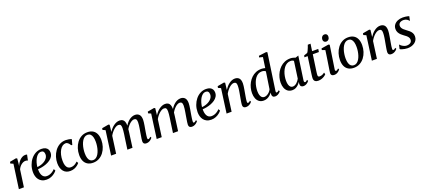

<svg xmlns="http://www.w3.org/2000/svg" viewBox="72 -2175 7795 3545"><g transform="rotate(-20 3969.5 -403.0)"><path d="M46 0 112.5 -475.5 59 -498.5 65 -530.5 191.5 -554 211.5 -542 203.5 -454.5 195.5 -396.5Q205 -422.5 221.8 -450.2Q238.5 -478 261.5 -501.8Q284.5 -525.5 312.5 -540Q340.5 -554.5 372 -554.5Q383 -554.5 392.5 -552.8Q402 -551 406.5 -547.5L383.5 -439Q378.5 -443.5 366.2 -446.8Q354 -450 336.5 -450Q316 -450 295.2 -441.5Q274.5 -433 255 -417.8Q235.5 -402.5 219.2 -381.8Q203 -361 192 -336.5L145 0Z M797 -93.5Q783 -73 753.5 -48.8Q724 -24.5 682.8 -7Q641.5 10.5 591.5 10.5Q539 10.5 502 -7.5Q465 -25.5 441.5 -56.5Q418 -87.5 407.2 -126.5Q396.5 -165.5 397 -207Q397.5 -277.5 419.8 -340.5Q442 -403.5 481.2 -452Q520.5 -500.5 573.2 -528.5Q626 -556.5 688 -556.5Q735.5 -556.5 766.2 -541.2Q797 -526 812 -499.5Q827 -473 827 -439.5Q827.5 -394.5 805.8 -359.8Q784 -325 748 -300.2Q712 -275.5 669 -259.2Q626 -243 582.8 -234.8Q539.5 -226.5 505 -226Q503 -193.5 508 -162.2Q513 -131 526 -105.5Q539 -80 561.5 -65Q584 -50 617 -50Q647 -50 675.2 -59.5Q703.5 -69 729.5 -86.5Q755.5 -104 777.5 -127.5ZM667 -510Q631.5 -510 603.2 -487.8Q575 -465.5 554.8 -429.2Q534.5 -393 522.2 -350.5Q510 -308 506 -267Q536.5 -269 568.2 -277.5Q600 -286 628.8 -300.8Q657.5 -315.5 680 -336Q702.5 -356.5 715.8 -382Q729 -407.5 728.5 -437Q728 -473.5 712 -491.8Q696 -510 667 -510Z M1054 10Q970.5 10 923.2 -47.5Q876 -105 876 -206Q875.5 -266 894.2 -327.5Q913 -389 950 -440.8Q987 -492.5 1041.5 -524Q1096 -555.5 1167.5 -555.5Q1194.5 -555.5 1226.2 -549.8Q1258 -544 1280.5 -533.5L1251.5 -428.5L1232.5 -432.5Q1220 -453 1206 -468.5Q1192 -484 1177.2 -492.8Q1162.5 -501.5 1147 -501.5Q1112.5 -501.5 1082.5 -480.5Q1052.5 -459.5 1030 -420.8Q1007.5 -382 994.8 -329.5Q982 -277 982.5 -213.5Q983 -160.5 995 -124.5Q1007 -88.5 1030 -70Q1053 -51.5 1086.5 -51.5Q1115.5 -51.5 1139 -59.8Q1162.5 -68 1183 -82Q1203.5 -96 1222.5 -114L1240.5 -80.5Q1226.5 -62.5 1200.8 -41.2Q1175 -20 1138.2 -5Q1101.5 10 1054 10Z M1590 -556Q1654.5 -556 1698.5 -529.8Q1742.5 -503.5 1765.2 -453.8Q1788 -404 1788 -333Q1788 -267 1768.5 -205.2Q1749 -143.5 1712 -94.8Q1675 -46 1622.8 -17.5Q1570.5 11 1505.5 11Q1442 11 1397.8 -14.8Q1353.5 -40.5 1330.5 -89.8Q1307.5 -139 1307.5 -208.5Q1307.5 -276 1327 -338.2Q1346.5 -400.5 1383.5 -449.8Q1420.5 -499 1472.8 -527.5Q1525 -556 1590 -556ZM1577.5 -510Q1544.5 -510 1518.2 -491.5Q1492 -473 1472.8 -441.5Q1453.5 -410 1440.8 -370.5Q1428 -331 1421.8 -289Q1415.5 -247 1415.5 -207Q1415.5 -149 1427.8 -110.5Q1440 -72 1463.5 -53.2Q1487 -34.5 1519.5 -34.5Q1552.5 -34.5 1578.2 -53Q1604 -71.5 1623.2 -102.8Q1642.5 -134 1655 -173.2Q1667.5 -212.5 1673.8 -254.5Q1680 -296.5 1680 -336Q1680 -392.5 1668.8 -431Q1657.5 -469.5 1635 -489.8Q1612.5 -510 1577.5 -510Z M2027.5 -544 2012 -408.5Q2030.5 -438 2054.2 -464.8Q2078 -491.5 2105.5 -512Q2133 -532.5 2162.8 -544Q2192.5 -555.5 2223 -555.5Q2259 -555.5 2282.5 -541Q2306 -526.5 2317.5 -496.8Q2329 -467 2329.5 -419.5Q2329.5 -414 2328.8 -405.8Q2328 -397.5 2327.2 -388.2Q2326.5 -379 2325 -369L2310.5 -381.5Q2328.5 -419.5 2352.5 -451.5Q2376.5 -483.5 2404.5 -506.8Q2432.5 -530 2463.8 -542.8Q2495 -555.5 2527.5 -555.5Q2578.5 -555.5 2609.2 -523.5Q2640 -491.5 2640 -420Q2640 -399.5 2636.2 -369.5Q2632.5 -339.5 2627 -306.5Q2621.5 -273.5 2616 -243.5Q2611.5 -216.5 2606.5 -186.8Q2601.5 -157 2597.8 -129.5Q2594 -102 2593 -81Q2592.5 -64 2596 -56.8Q2599.5 -49.5 2607 -49.5Q2618 -49.5 2629.8 -56.2Q2641.5 -63 2658.5 -79L2670 -56Q2664 -46.5 2647.8 -31Q2631.5 -15.5 2607 -2.8Q2582.5 10 2551.5 10Q2528.5 10 2514.5 2.5Q2500.5 -5 2494.5 -19Q2488.5 -33 2488.5 -52.5Q2489 -71.5 2493 -100.2Q2497 -129 2502.8 -161.5Q2508.5 -194 2513 -224.5Q2518 -253.5 2523.5 -286.5Q2529 -319.5 2533 -351.8Q2537 -384 2537 -410Q2536.5 -453 2523.8 -468.8Q2511 -484.5 2483 -484.5Q2462.5 -484.5 2438.5 -471.8Q2414.5 -459 2390.2 -435.8Q2366 -412.5 2344.2 -381.5Q2322.5 -350.5 2307 -313.5L2326.5 -375.5Q2325 -354.5 2322.5 -330.2Q2320 -306 2316.8 -282Q2313.5 -258 2310.5 -236L2278.5 0H2178L2209.5 -223Q2214.5 -252.5 2219 -286Q2223.5 -319.5 2226.8 -351.8Q2230 -384 2230 -409.5Q2229.5 -453.5 2217.2 -469.2Q2205 -485 2174 -485Q2154 -485 2131 -473.2Q2108 -461.5 2084.5 -440.8Q2061 -420 2039.8 -393.2Q2018.5 -366.5 2003 -336.5L1957 0H1858L1923 -476.5L1870.5 -499.5L1876.5 -531.5L2007.5 -555Z M2923.5 -544 2908 -408.5Q2926.5 -438 2950.2 -464.8Q2974 -491.5 3001.5 -512Q3029 -532.5 3058.8 -544Q3088.5 -555.5 3119 -555.5Q3155 -555.5 3178.5 -541Q3202 -526.5 3213.5 -496.8Q3225 -467 3225.5 -419.5Q3225.5 -414 3224.8 -405.8Q3224 -397.5 3223.2 -388.2Q3222.5 -379 3221 -369L3206.5 -381.5Q3224.5 -419.5 3248.5 -451.5Q3272.5 -483.5 3300.5 -506.8Q3328.5 -530 3359.8 -542.8Q3391 -555.5 3423.5 -555.5Q3474.5 -555.5 3505.2 -523.5Q3536 -491.5 3536 -420Q3536 -399.5 3532.2 -369.5Q3528.5 -339.5 3523 -306.5Q3517.5 -273.5 3512 -243.5Q3507.5 -216.5 3502.5 -186.8Q3497.5 -157 3493.8 -129.5Q3490 -102 3489 -81Q3488.5 -64 3492 -56.8Q3495.5 -49.5 3503 -49.5Q3514 -49.5 3525.8 -56.2Q3537.5 -63 3554.5 -79L3566 -56Q3560 -46.5 3543.8 -31Q3527.5 -15.5 3503 -2.8Q3478.5 10 3447.5 10Q3424.5 10 3410.5 2.5Q3396.5 -5 3390.5 -19Q3384.5 -33 3384.5 -52.5Q3385 -71.5 3389 -100.2Q3393 -129 3398.8 -161.5Q3404.5 -194 3409 -224.5Q3414 -253.5 3419.5 -286.5Q3425 -319.5 3429 -351.8Q3433 -384 3433 -410Q3432.5 -453 3419.8 -468.8Q3407 -484.5 3379 -484.5Q3358.5 -484.5 3334.5 -471.8Q3310.5 -459 3286.2 -435.8Q3262 -412.5 3240.2 -381.5Q3218.5 -350.5 3203 -313.5L3222.5 -375.5Q3221 -354.5 3218.5 -330.2Q3216 -306 3212.8 -282Q3209.5 -258 3206.5 -236L3174.5 0H3074L3105.5 -223Q3110.5 -252.5 3115 -286Q3119.5 -319.5 3122.8 -351.8Q3126 -384 3126 -409.5Q3125.5 -453.5 3113.2 -469.2Q3101 -485 3070 -485Q3050 -485 3027 -473.2Q3004 -461.5 2980.5 -440.8Q2957 -420 2935.8 -393.2Q2914.5 -366.5 2899 -336.5L2853 0H2754L2819 -476.5L2766.5 -499.5L2772.5 -531.5L2903.5 -555Z M4032.5 -93.5Q4018.5 -73 3989 -48.8Q3959.5 -24.5 3918.2 -7Q3877 10.5 3827 10.5Q3774.5 10.5 3737.5 -7.5Q3700.5 -25.5 3677 -56.5Q3653.5 -87.5 3642.8 -126.5Q3632 -165.5 3632.5 -207Q3633 -277.5 3655.2 -340.5Q3677.5 -403.5 3716.8 -452Q3756 -500.5 3808.8 -528.5Q3861.5 -556.5 3923.5 -556.5Q3971 -556.5 4001.8 -541.2Q4032.5 -526 4047.5 -499.5Q4062.5 -473 4062.5 -439.5Q4063 -394.5 4041.2 -359.8Q4019.5 -325 3983.5 -300.2Q3947.5 -275.5 3904.5 -259.2Q3861.5 -243 3818.2 -234.8Q3775 -226.5 3740.5 -226Q3738.5 -193.5 3743.5 -162.2Q3748.5 -131 3761.5 -105.5Q3774.5 -80 3797 -65Q3819.5 -50 3852.5 -50Q3882.5 -50 3910.8 -59.5Q3939 -69 3965 -86.5Q3991 -104 4013 -127.5ZM3902.5 -510Q3867 -510 3838.8 -487.8Q3810.5 -465.5 3790.2 -429.2Q3770 -393 3757.8 -350.5Q3745.5 -308 3741.5 -267Q3772 -269 3803.8 -277.5Q3835.5 -286 3864.2 -300.8Q3893 -315.5 3915.5 -336Q3938 -356.5 3951.2 -382Q3964.5 -407.5 3964 -437Q3963.5 -473.5 3947.5 -491.8Q3931.5 -510 3902.5 -510Z M4281 -408.5Q4300 -438.5 4323.2 -465.2Q4346.5 -492 4373.5 -512.2Q4400.5 -532.5 4429.5 -544Q4458.5 -555.5 4489.5 -555.5Q4541 -555.5 4571 -524.5Q4601 -493.5 4601 -420.5Q4601 -399.5 4597 -369Q4593 -338.5 4587.2 -305.5Q4581.5 -272.5 4576.5 -243.5Q4572 -216.5 4566.5 -186.8Q4561 -157 4557 -129.2Q4553 -101.5 4552.5 -81Q4552 -64 4556 -56.8Q4560 -49.5 4567 -49.5Q4576.5 -49.5 4588 -55.2Q4599.5 -61 4614 -75L4626 -51Q4620.5 -42.5 4604.5 -28Q4588.5 -13.5 4564.5 -1.8Q4540.5 10 4509.5 10Q4488 10 4473.8 2.8Q4459.5 -4.5 4453 -18.5Q4446.5 -32.5 4447 -53Q4447.5 -67 4450 -86.8Q4452.5 -106.5 4456.5 -129.8Q4460.5 -153 4464.8 -177Q4469 -201 4473 -223Q4477 -245 4481.5 -269.5Q4486 -294 4489.8 -319Q4493.5 -344 4495.8 -367.2Q4498 -390.5 4498 -410Q4498 -439 4492.5 -455.2Q4487 -471.5 4475 -478.2Q4463 -485 4442.5 -485Q4422.5 -485 4399.2 -473Q4376 -461 4352.5 -439.8Q4329 -418.5 4308 -391.2Q4287 -364 4271.5 -334L4226 0H4127L4192 -476.5L4139.5 -499.5L4145.5 -531.5L4276.5 -555L4297 -544Z M5118 -85.5Q5115.5 -67.5 5119 -58.2Q5122.5 -49 5131.5 -49Q5141 -49 5152.2 -55.2Q5163.5 -61.5 5178.5 -75L5191 -51.5Q5185 -43 5169.8 -28.2Q5154.5 -13.5 5131.8 -1.8Q5109 10 5080 10Q5049 10 5034.5 -7.2Q5020 -24.5 5021 -57.5L5022.5 -87Q5008 -63 4983.2 -40.5Q4958.5 -18 4926.5 -4Q4894.5 10 4857 10Q4804 10 4768.2 -16.2Q4732.5 -42.5 4714.8 -88.2Q4697 -134 4697 -193Q4697 -242.5 4709.8 -294Q4722.5 -345.5 4748.2 -392.2Q4774 -439 4812 -476Q4850 -513 4900.2 -534.5Q4950.5 -556 5012.5 -556Q5030.5 -556 5049.8 -552.8Q5069 -549.5 5085 -545L5115 -751L5046 -768L5053 -798L5202.5 -817L5222.5 -805ZM5076 -484.5Q5063.5 -496 5044.2 -502.5Q5025 -509 5003 -509Q4961 -509 4928.2 -489.5Q4895.5 -470 4871.5 -436.8Q4847.5 -403.5 4832.2 -362.5Q4817 -321.5 4809.5 -278.2Q4802 -235 4802 -195.5Q4802 -149 4812.2 -116.2Q4822.5 -83.5 4841.5 -66.5Q4860.5 -49.5 4887.5 -49.5Q4916.5 -49.5 4943.8 -64.2Q4971 -79 4992.8 -102Q5014.5 -125 5025.5 -149.5Z M5671 -89Q5668 -66.5 5674.5 -57.8Q5681 -49 5690.5 -49Q5699.5 -49 5710.2 -55.8Q5721 -62.5 5735.5 -76.5L5748.5 -52.5Q5743.5 -44.5 5728 -29.5Q5712.5 -14.5 5689.2 -2.2Q5666 10 5637 10Q5607 10 5590.2 -6.5Q5573.5 -23 5575 -57L5580 -93.5Q5563.5 -68 5540.5 -44.2Q5517.5 -20.5 5487 -5.2Q5456.5 10 5419 10Q5367 10 5331.5 -15.8Q5296 -41.5 5277.8 -87Q5259.5 -132.5 5259.5 -191.5Q5259.5 -241.5 5273 -293Q5286.5 -344.5 5313 -391.5Q5339.5 -438.5 5378 -475.5Q5416.5 -512.5 5467 -534Q5517.5 -555.5 5579.5 -555.5Q5604 -555.5 5631 -549.2Q5658 -543 5679 -534L5737.5 -553.5ZM5629 -488.5Q5617.5 -498.5 5602 -503.8Q5586.5 -509 5568 -509Q5527.5 -509 5495 -490.2Q5462.5 -471.5 5438.2 -439.5Q5414 -407.5 5397.8 -366.8Q5381.5 -326 5373.5 -281.5Q5365.5 -237 5365.5 -194Q5365.5 -146 5376 -113.8Q5386.5 -81.5 5404.8 -65.5Q5423 -49.5 5447.5 -49.5Q5470 -49.5 5490 -59Q5510 -68.5 5527.5 -84Q5545 -99.5 5558.8 -118.2Q5572.5 -137 5582.5 -156Z M5953 -175.5Q5950.5 -155.5 5948.5 -141.2Q5946.5 -127 5945.5 -115Q5944.5 -103 5944.5 -90Q5944.5 -74 5953 -65.5Q5961.5 -57 5977 -57Q6010.5 -57 6035.2 -69.2Q6060 -81.5 6076.5 -95.5L6087.5 -60Q6074 -43.5 6050 -27.5Q6026 -11.5 5994.8 -0.8Q5963.5 10 5926 10Q5889 10 5865.2 -8.8Q5841.5 -27.5 5841.5 -70.5Q5842 -76.5 5842.5 -85Q5843 -93.5 5844.2 -104.8Q5845.5 -116 5847.2 -130.5Q5849 -145 5851.5 -163L5896.5 -484.5H5833L5840.5 -519L5907.5 -542Q5918 -553.5 5930 -578.8Q5942 -604 5953 -632.5Q5964 -661 5971 -682H6025L6005 -542.5H6125.5L6117.5 -484.5H5997.5Z M6243.5 10Q6222.5 10 6207 3.2Q6191.5 -3.5 6184 -18Q6176.5 -32.5 6179 -55Q6181 -72.5 6186 -106.2Q6191 -140 6198 -184.5Q6205 -229 6212.8 -279.2Q6220.5 -329.5 6228 -380.8Q6235.5 -432 6242 -478.5L6180.5 -500.5L6186 -530.5L6330 -554L6351 -543L6281.5 -84Q6278.5 -66 6284 -57.8Q6289.5 -49.5 6297.5 -49.5Q6308 -49.5 6319 -55.8Q6330 -62 6346.5 -78.5L6359 -55Q6352.5 -46 6337 -30.5Q6321.5 -15 6297.8 -2.5Q6274 10 6243.5 10ZM6311 -619Q6286 -619 6270.2 -636Q6254.5 -653 6255 -680Q6255.5 -713 6275 -734.2Q6294.5 -755.5 6324.5 -755.5Q6350.5 -755.5 6365.5 -739Q6380.5 -722.5 6380 -697Q6380 -662.5 6360.8 -640.8Q6341.5 -619 6311 -619Z M6714 -556Q6778.5 -556 6822.5 -529.8Q6866.5 -503.5 6889.2 -453.8Q6912 -404 6912 -333Q6912 -267 6892.5 -205.2Q6873 -143.5 6836 -94.8Q6799 -46 6746.8 -17.5Q6694.5 11 6629.5 11Q6566 11 6521.8 -14.8Q6477.5 -40.5 6454.5 -89.8Q6431.5 -139 6431.5 -208.5Q6431.5 -276 6451 -338.2Q6470.5 -400.5 6507.5 -449.8Q6544.5 -499 6596.8 -527.5Q6649 -556 6714 -556ZM6701.5 -510Q6668.5 -510 6642.2 -491.5Q6616 -473 6596.8 -441.5Q6577.5 -410 6564.8 -370.5Q6552 -331 6545.8 -289Q6539.5 -247 6539.5 -207Q6539.5 -149 6551.8 -110.5Q6564 -72 6587.5 -53.2Q6611 -34.5 6643.5 -34.5Q6676.5 -34.5 6702.2 -53Q6728 -71.5 6747.2 -102.8Q6766.5 -134 6779 -173.2Q6791.5 -212.5 6797.8 -254.5Q6804 -296.5 6804 -336Q6804 -392.5 6792.8 -431Q6781.5 -469.5 6759 -489.8Q6736.5 -510 6701.5 -510Z M7136 -408.5Q7155 -438.5 7178.2 -465.2Q7201.5 -492 7228.5 -512.2Q7255.5 -532.5 7284.5 -544Q7313.5 -555.5 7344.5 -555.5Q7396 -555.5 7426 -524.5Q7456 -493.5 7456 -420.5Q7456 -399.5 7452 -369Q7448 -338.5 7442.2 -305.5Q7436.5 -272.5 7431.5 -243.5Q7427 -216.5 7421.5 -186.8Q7416 -157 7412 -129.2Q7408 -101.5 7407.5 -81Q7407 -64 7411 -56.8Q7415 -49.5 7422 -49.5Q7431.5 -49.5 7443 -55.2Q7454.5 -61 7469 -75L7481 -51Q7475.5 -42.5 7459.5 -28Q7443.5 -13.5 7419.5 -1.8Q7395.5 10 7364.5 10Q7343 10 7328.8 2.8Q7314.5 -4.5 7308 -18.5Q7301.5 -32.5 7302 -53Q7302.5 -67 7305 -86.8Q7307.5 -106.5 7311.5 -129.8Q7315.5 -153 7319.8 -177Q7324 -201 7328 -223Q7332 -245 7336.5 -269.5Q7341 -294 7344.8 -319Q7348.5 -344 7350.8 -367.2Q7353 -390.5 7353 -410Q7353 -439 7347.5 -455.2Q7342 -471.5 7330 -478.2Q7318 -485 7297.5 -485Q7277.5 -485 7254.2 -473Q7231 -461 7207.5 -439.8Q7184 -418.5 7163 -391.2Q7142 -364 7126.5 -334L7081 0H6982L7047 -476.5L6994.5 -499.5L7000.5 -531.5L7131.5 -555L7152 -544Z M7894.5 -454H7886.5Q7877.5 -471.5 7849.8 -488.5Q7822 -505.5 7784.5 -505.5Q7757 -505.5 7735 -497.2Q7713 -489 7700 -472.5Q7687 -456 7685.5 -431.5Q7685 -406 7696.8 -385.2Q7708.5 -364.5 7728.5 -346.8Q7748.5 -329 7772 -312Q7799.5 -292.5 7825 -270.5Q7850.5 -248.5 7867.2 -220Q7884 -191.5 7884 -152Q7884 -112.5 7867.8 -82.2Q7851.5 -52 7823.2 -31.5Q7795 -11 7758.8 -0.5Q7722.5 10 7682 10Q7657 10 7626.5 4.5Q7596 -1 7571 -9.2Q7546 -17.5 7536 -26.5L7554 -105.5H7560Q7571 -90.5 7591.5 -75.8Q7612 -61 7637 -51.5Q7662 -42 7685.5 -42Q7711 -42 7734 -49.8Q7757 -57.5 7771.8 -75Q7786.5 -92.5 7786.5 -121.5Q7786.5 -148 7772.8 -168.8Q7759 -189.5 7737.5 -207Q7716 -224.5 7692.5 -240.5Q7671.5 -255 7647.8 -277Q7624 -299 7607.2 -329.2Q7590.5 -359.5 7590.5 -399Q7590.5 -447 7616.8 -482Q7643 -517 7687.8 -536Q7732.5 -555 7788 -555Q7813.5 -555 7838.5 -552Q7863.5 -549 7883 -544.5Q7902.5 -540 7912 -536Z"/></g></svg>

Font: Merriweather 48pt
Style: Italic
Weight: 400
Italic angle: -7.8°
Version: Version 2.101